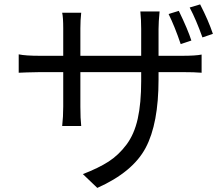

<svg xmlns="http://www.w3.org/2000/svg" viewBox="-20 -832 1040 897"><path d="M874 -642.6 824.2 -626Q796.9 -707 767.6 -766.6L815.4 -781.2Q858.4 -692.4 874 -642.6ZM720.7 -571.3H829.1Q894.5 -571.3 921.9 -577.1V-492.2Q889.6 -495.1 830.1 -495.1H720.7V-460.9Q720.7 -254.9 660.6 -141.6Q600.6 -28.3 434.6 45.9L367.2 -18.6Q440.4 -46.9 487.3 -77.1Q534.2 -107.4 570.8 -156.2Q607.4 -205.1 623.5 -277.3Q639.6 -349.6 639.6 -453.1V-495.1H355.5V-334Q355.5 -278.3 359.4 -243.2H270.5Q275.4 -287.1 275.4 -334V-495.1H168Q141.6 -495.1 105 -493.7Q68.4 -492.2 67.4 -492.2V-578.1Q98.6 -571.3 168 -571.3H275.4V-699.2Q275.4 -751 270.5 -772.5H359.4Q355.5 -737.3 355.5 -700.2V-571.3H639.6V-696.3Q639.6 -739.3 635.7 -778.3H725.6Q720.7 -729.5 720.7 -696.3ZM866.2 -796.9 915 -811.5Q954.1 -735.4 974.6 -673.8L925.8 -657.2Q896.5 -739.3 866.2 -796.9Z"/></svg>

Font: GenEi Gothic M Regular
Style: Regular
Weight: 400
Designer: o_tamon (Modified); [Source Han Sans]
Ryoko NISHIZUKA  (kana & ideographs); Paul D. Hunt (Latin, Greek & Cyrillic); Wenl
Version: Version 1.1a;Original Version 1.004